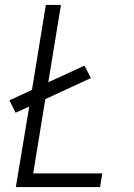

<svg xmlns="http://www.w3.org/2000/svg" viewBox="-20 -755 540 775"><path d="M44 0 98 -325 43 -300 18 -350 109 -392 165 -735H226L175 -423L321 -490L347 -440L163 -355L114 -55H393L384 0Z"/></svg>

Font: Iosevka SS18 Light
Style: Italic
Weight: 300
Italic angle: -9°
Monospace: yes
Designer: Belleve Invis
Foundry: Belleve Invis
Version: Version 25.1.1; ttfautohint (v1.8.4)